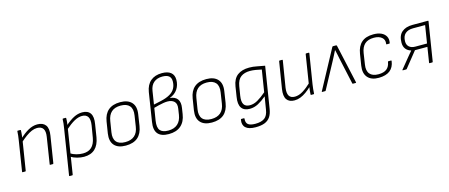

<svg xmlns="http://www.w3.org/2000/svg" viewBox="-53 -1367 5226 2236"><g transform="rotate(-15 2560.5 -249.0)"><path d="M394 0Q387 0 389 -7L439 -326Q459 -454 355 -454Q324 -454 290.5 -440Q257 -426 220.5 -399.5Q184 -373 142 -335L150 -380Q204 -433 259 -463.5Q314 -494 369 -494Q436 -494 467 -453.5Q498 -413 484 -328L433 -7Q431 0 425 0ZM61 0Q55 0 56 -7L113 -367Q118 -394 121 -424Q124 -454 125 -476Q125 -482 132 -482H162Q167 -482 168 -476Q168 -463 166.5 -445.5Q165 -428 163 -410Q161 -392 159 -376L157 -363L100 -7Q99 -3 97.5 -1.5Q96 0 92 0Z M800 12Q761 12 717.5 0.5Q674 -11 641 -32L646 -72Q680 -50 719.5 -39.5Q759 -29 798 -29Q863 -29 902 -65Q941 -101 954 -175L978 -318Q989 -388 968 -421Q947 -454 897 -454Q853 -454 804 -427Q755 -400 689 -342L696 -388Q757 -442 807.5 -468Q858 -494 910 -494Q978 -494 1007 -451Q1036 -408 1021 -322L997 -171Q982 -80 932.5 -34Q883 12 800 12ZM578 185Q572 185 573 178L660 -371Q665 -396 667.5 -423.5Q670 -451 671 -475Q671 -482 678 -482H708Q714 -482 714 -476Q714 -463 713 -447.5Q712 -432 710 -416Q708 -400 705 -388L702 -362L617 178Q616 185 609 185Z M1303 12Q1210 12 1166 -37.5Q1122 -87 1136 -179L1158 -317Q1172 -405 1224.5 -449.5Q1277 -494 1368 -494Q1460 -494 1505 -445Q1550 -396 1536 -305L1515 -168Q1501 -78 1448.5 -33Q1396 12 1303 12ZM1308 -29Q1379 -29 1420 -65Q1461 -101 1471 -171L1491 -301Q1503 -377 1469.5 -415.5Q1436 -454 1363 -454Q1292 -454 1252 -418Q1212 -382 1201 -311L1180 -181Q1168 -107 1200.5 -68Q1233 -29 1308 -29Z M1822 12Q1730 12 1691 -35Q1652 -82 1668 -177L1722 -521Q1736 -607 1788.5 -651Q1841 -695 1925 -695Q1995 -695 2032 -665Q2069 -635 2069 -577Q2069 -514 2036.5 -464.5Q2004 -415 1941 -392V-391Q2005 -385 2031.5 -346.5Q2058 -308 2047 -242L2036 -171Q2023 -83 1969 -35.5Q1915 12 1822 12ZM1827 -29Q1897 -29 1939 -66Q1981 -103 1992 -174L2003 -247Q2012 -304 1983.5 -331.5Q1955 -359 1902 -359Q1881 -359 1853 -354.5Q1825 -350 1794.5 -342.5Q1764 -335 1736 -327L1712 -178Q1700 -99 1728 -64Q1756 -29 1827 -29ZM1742 -365 1834 -385Q1899 -400 1941.5 -424.5Q1984 -449 2004 -486Q2024 -523 2024 -571Q2024 -614 1998 -634.5Q1972 -655 1919 -655Q1857 -655 1817 -622Q1777 -589 1767 -523Z M2341 12Q2248 12 2204 -37.5Q2160 -87 2174 -179L2196 -317Q2210 -405 2262.5 -449.5Q2315 -494 2406 -494Q2498 -494 2543 -445Q2588 -396 2574 -305L2553 -168Q2539 -78 2486.5 -33Q2434 12 2341 12ZM2346 -29Q2417 -29 2458 -65Q2499 -101 2509 -171L2529 -301Q2541 -377 2507.5 -415.5Q2474 -454 2401 -454Q2330 -454 2290 -418Q2250 -382 2239 -311L2218 -181Q2206 -107 2238.5 -68Q2271 -29 2346 -29Z M2923 -494Q2971 -494 3015 -484.5Q3059 -475 3110 -467L3031 28Q3022 89 2997 126Q2972 163 2929 180Q2886 197 2820 197Q2736 197 2699.5 163Q2663 129 2675 67Q2676 60 2682 60H2713Q2719 60 2718 68Q2713 113 2738 135Q2763 157 2827 157Q2898 157 2937 129Q2976 101 2987 29L3012 -124Q2960 -80 2911 -54Q2862 -28 2809 -28Q2740 -28 2710 -71.5Q2680 -115 2695 -203L2714 -324Q2728 -413 2781.5 -453.5Q2835 -494 2923 -494ZM2821 -68Q2868 -68 2915 -95Q2962 -122 3019 -171L3061 -434Q3028 -442 2991 -448Q2954 -454 2922 -454Q2856 -454 2813 -423Q2770 -392 2757 -315L2739 -204Q2728 -134 2748.5 -101Q2769 -68 2821 -68Z M3337 12Q3273 12 3244.5 -29Q3216 -70 3229 -154L3281 -475Q3282 -482 3289 -482H3319Q3326 -482 3325 -475L3273 -157Q3264 -93 3283.5 -61Q3303 -29 3353 -29Q3400 -29 3450 -59.5Q3500 -90 3561 -148L3553 -102Q3516 -66 3480 -40.5Q3444 -15 3409 -1.5Q3374 12 3337 12ZM3540 0Q3534 0 3534 -6Q3535 -29 3537.5 -53Q3540 -77 3544 -102L3545 -124L3601 -475Q3602 -482 3608 -482H3638Q3646 -482 3645 -475L3587 -115Q3583 -89 3580 -61Q3577 -33 3576 -6Q3576 0 3569 0Z M3673 0Q3665 0 3670 -7L3922 -475Q3926 -482 3932 -482H3969Q3975 -482 3978 -475L4082 -7Q4084 0 4077 0H4043Q4038 0 4037 -5L3968 -320Q3962 -349 3956.5 -376.5Q3951 -404 3944 -432H3943Q3930 -404 3914.5 -375.5Q3899 -347 3885 -319L3716 -5Q3714 0 3709 0Z M4355 12Q4264 13 4220.5 -37.5Q4177 -88 4191 -178L4213 -316Q4227 -404 4278 -449Q4329 -494 4421 -494Q4476 -494 4514.5 -476.5Q4553 -459 4571 -426Q4589 -393 4580 -348Q4579 -341 4573 -341H4542Q4536 -341 4537 -348Q4545 -397 4511 -425.5Q4477 -454 4416 -454Q4345 -454 4306 -418.5Q4267 -383 4256 -312L4236 -180Q4224 -107 4256 -68Q4288 -29 4360 -29Q4426 -29 4460.5 -57Q4495 -85 4503 -139Q4504 -146 4510 -146H4542Q4548 -146 4547 -138Q4537 -64 4489 -26.5Q4441 11 4355 12Z M4646 0Q4642 0 4641 -2Q4640 -4 4642 -7L4741 -128Q4755 -145 4769.5 -162.5Q4784 -180 4799 -197V-198Q4758 -210 4735.5 -239Q4713 -268 4713 -314Q4713 -400 4760.5 -441Q4808 -482 4889 -482H5076Q5083 -482 5082 -476L5007 -7Q5005 0 5000 0H4969Q4961 0 4963 -7L4992 -190H4842L4693 -4Q4690 0 4684 0ZM4857 -229H4998L5032 -442H4886Q4825 -442 4791 -411Q4757 -380 4757 -317Q4757 -276 4783.5 -252.5Q4810 -229 4857 -229Z"/></g></svg>

Font: Sofia Sans ExtraLight
Style: Italic
Weight: 250
Italic angle: -9°
Version: Version 4.100-B